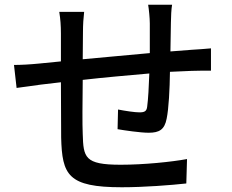

<svg xmlns="http://www.w3.org/2000/svg" viewBox="-20 -780 980 810"><path d="M470 -543 329 -530 330 -643C330 -677 332 -704 335 -730H282H230C235 -699 237 -672 237 -638V-521L146 -512C106 -508 68 -506 39 -506L50 -409C74 -412 123 -419 152 -423L237 -433L238 -200C242 -42 266 10 494 10C588 10 703 1 766 -6L769 -109C704 -97 587 -85 489 -85C336 -85 332 -116 329 -215C327 -254 328 -349 329 -443C416 -453 519 -462 610 -470C608 -415 605 -360 601 -331C599 -310 589 -306 568 -306C548 -306 509 -312 478 -318L476 -235C504 -230 573 -220 607 -220C652 -220 674 -233 683 -279C692 -322 696 -404 697 -477L788 -481C812 -482 854 -482 870 -482V-576C845 -574 813 -571 789 -570L699 -563L701 -684C701 -707 703 -745 706 -760H605C608 -743 612 -703 612 -681V-556Z"/></svg>

Font: GenSekiGothic2 TW M
Style: Regular
Weight: 500
Version: Version 2.100;PS 2.1;hotconv 16.6.51;makeotf.lib2.5.65220 DE